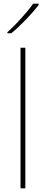

<svg xmlns="http://www.w3.org/2000/svg" viewBox="-20 -1018 247 1038"><path d="M117 0H91V-760H117ZM189 -998V-991Q163 -957 122 -914Q81 -871 41 -838H20V-844Q43 -864 69.5 -892Q96 -920 120.5 -948.5Q145 -977 159 -998Z"/></svg>

Font: Noto Sans Cherokee Thin
Style: Regular
Weight: 100
Designer: Monotype Design Team
Foundry: Monotype Imaging Inc.
Version: Version 2.001; ttfautohint (v1.8.4.7-5d5b)